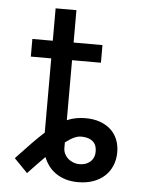

<svg xmlns="http://www.w3.org/2000/svg" viewBox="-51 -717 585 771"><g transform="rotate(5 242.0 -332.0)"><path d="M225.9 -676.1V-545.5H342.3V-474.4H225.9V-232.6Q259.6 -247.2 299.7 -247.2Q334.2 -247.2 360.1 -237.6Q386 -228 403.6 -211.3Q421.2 -194.6 430 -171.7Q438.9 -148.8 438.9 -122.2Q438.9 -92.7 428.8 -68.2Q418.7 -43.7 399.7 -25.9Q380.7 -8.2 353.5 1.6Q326.3 11.4 292.6 11.4Q263.8 11.4 241.1 4.3Q218.4 -2.8 201.3 -14.9Q184.3 -27 172.4 -43.1Q160.5 -59.3 153.4 -77.8Q138.5 -62.9 121.6 -45.3Q104.8 -27.7 85.2 -7.1L31.2 -62.5Q64.6 -98 91.4 -125.9Q118.3 -153.8 142 -175.1V-474.4H59.7V-545.5H142V-676.1ZM225.9 -120.7Q225.9 -108.7 231 -97.7Q236.2 -86.6 245 -78.7Q253.9 -70.7 266.2 -65.9Q278.4 -61.1 292.6 -61.1Q304.3 -61.1 315.2 -64.6Q326 -68.2 334.3 -75.3Q342.7 -82.4 347.5 -93Q352.3 -103.7 352.3 -117.9Q352.3 -128.6 349.3 -138.3Q346.2 -148.1 338.8 -155.5Q331.3 -163 319.1 -167.4Q306.8 -171.9 288.4 -171.9Q275.9 -171.9 261 -165.1Q246.1 -158.4 225.9 -143.1Z"/></g></svg>

Font: Fast_Sans
Style: Regular
Weight: 400
Designer: Rasmus Andersson
Foundry: rsms
Version: Version 3.018;git-588b23468